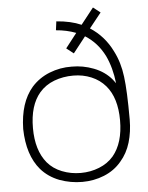

<svg xmlns="http://www.w3.org/2000/svg" viewBox="-57 -860 710 922"><g transform="rotate(-5 298.5 -399.0)"><path d="M555 -263.5Q555 -204.5 539.8 -153.2Q524.5 -102 491.5 -64.5Q458.5 -25 408 -4.5Q358.5 15.5 303 15.5Q246 15.5 193 -4Q140 -24.5 105 -64.5Q44 -136 41.5 -262.5Q44 -389.5 105 -460.5Q141 -501 192.2 -521.2Q243.5 -541.5 299 -540.5Q353.5 -541 405.5 -521Q458.5 -500.5 491.5 -460.5Q496.5 -455 505 -442.5Q496.5 -518 469 -576Q435.5 -643 376 -680L315.5 -603L281 -630L335.5 -700Q290.5 -717 239.5 -721L245 -763.5Q314 -758.5 364.5 -736.5L426 -814.5L460.5 -787.5L403 -715.5Q471.5 -671.5 508.5 -596Q537.5 -540 546 -470.5Q555 -402 555 -263.5ZM508.5 -263.5Q508.5 -372 457.5 -431.5Q430 -463.5 389.8 -480.2Q349.5 -497 303 -497Q253.5 -497 210.8 -480.8Q168 -464.5 139.5 -431.5Q88.5 -372 88.5 -262.5Q88.5 -155 139.5 -93.5Q166.5 -61.5 208.8 -44.8Q251 -28 299 -28Q346 -28 388 -44.8Q430 -61.5 457.5 -93.5Q508.5 -155 508.5 -263.5Z"/></g></svg>

Font: Russisch Sans ExtraLight
Style: Regular
Weight: 200
Width: 4
Designer: Michael Sharanda (font) & Cristiano Sobral (main changes)
Foundry: Michael Sharanda
Version: Version 2.00;September 8, 2020;FontCreator 13.0.0.2681 64-bi